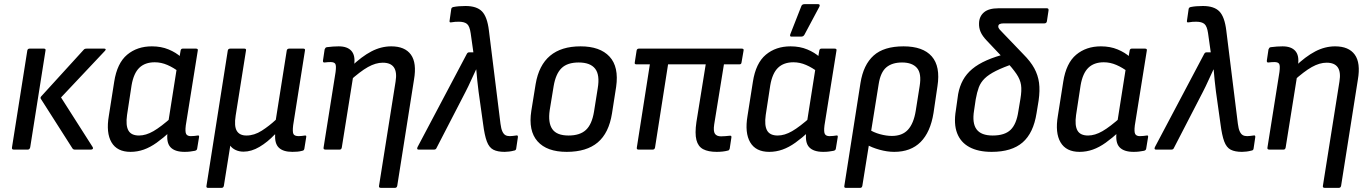

<svg xmlns="http://www.w3.org/2000/svg" viewBox="-20 -723 6625 928"><path d="M341 0Q334 0 330 -6L177 -246Q174 -251 179 -257L385 -483Q389 -488 399 -488H484Q489 -488 490.5 -485Q492 -482 487 -477L275 -252L428 -12Q431 -7 428.5 -3.5Q426 0 420 0ZM46 0Q36 0 38 -11L112 -479Q114 -488 123 -488H192Q202 -488 200 -479L126 -11Q123 0 115 0Z M611 11Q546 11 519 -35Q492 -81 506 -163L532 -328Q546 -418 594.5 -458.5Q643 -499 714 -499Q759 -499 795 -484Q831 -469 855 -447L846 -375Q819 -396 789 -409Q759 -422 728 -422Q681 -422 653.5 -395.5Q626 -369 616 -311L594 -167Q587 -117 600.5 -92.5Q614 -68 652 -68Q685 -68 721.5 -89Q758 -110 813 -159L805 -89Q769 -56 737.5 -33.5Q706 -11 675 0Q644 11 611 11ZM872 11Q825 11 804 -11.5Q783 -34 790 -85L794 -105L793 -130L836 -403L845 -432L853 -479Q855 -488 863 -488H927Q938 -488 936 -479L878 -117Q874 -85 880 -75Q886 -65 902 -65Q912 -65 920 -66Q928 -67 935 -68Q944 -70 942 -60L933 -5Q932 4 921 6Q910 8 899 9.5Q888 11 872 11Z M985 185Q976 185 978 175L1081 -479Q1083 -488 1093 -488H1161Q1171 -488 1169 -479L1119 -164Q1111 -113 1124.5 -90.5Q1138 -68 1171 -68Q1209 -68 1245.5 -91.5Q1282 -115 1313 -144L1366 -479Q1368 -488 1378 -488H1446Q1456 -488 1454 -479L1397 -118Q1393 -85 1398.5 -75Q1404 -65 1424 -65Q1431 -65 1439 -66Q1447 -67 1454 -68Q1462 -69 1460 -60L1451 -4Q1450 0 1448 2.5Q1446 5 1440 6Q1429 9 1417.5 10Q1406 11 1393 11Q1349 11 1328 -9Q1307 -29 1310 -73H1308Q1273 -36 1234 -13Q1195 10 1157 10Q1136 10 1119 2Q1102 -6 1093 -19L1062 175Q1060 185 1051 185Z M1821 185Q1810 185 1812 175L1892 -329Q1907 -420 1830 -420Q1796 -420 1758.5 -399Q1721 -378 1668 -330L1676 -400Q1728 -450 1775 -474.5Q1822 -499 1871 -499Q1937 -499 1966 -459Q1995 -419 1981 -338L1900 175Q1898 185 1889 185ZM1553 0Q1542 0 1544 -10L1602 -375Q1606 -406 1600.5 -414.5Q1595 -423 1578 -423Q1571 -423 1563.5 -422.5Q1556 -422 1549 -421Q1540 -420 1541 -430L1549 -484Q1551 -489 1553 -491.5Q1555 -494 1560 -495Q1574 -497 1589.5 -498Q1605 -499 1617 -499Q1659 -499 1678.5 -477Q1698 -455 1692 -411L1688 -392V-360L1632 -10Q1630 0 1622 0Z M2419 11Q2385 11 2364.5 0.5Q2344 -10 2333 -39.5Q2322 -69 2315 -124L2293 -281Q2290 -306 2287 -333Q2284 -360 2282 -387H2281Q2268 -360 2256 -333Q2244 -306 2230 -279L2090 -8Q2087 0 2078 0H2003Q1993 0 1998 -12L2236 -462Q2240 -470 2247 -470H2268L2255 -562Q2250 -597 2237 -607.5Q2224 -618 2198 -618Q2189 -618 2180 -617.5Q2171 -617 2161 -615Q2151 -613 2153 -623L2161 -679Q2162 -687 2171 -689Q2195 -694 2230 -694Q2284 -694 2309.5 -668Q2335 -642 2343 -576L2399 -125Q2402 -101 2408 -88Q2414 -75 2422.5 -70Q2431 -65 2444 -65Q2452 -65 2458.5 -66Q2465 -67 2474 -68Q2485 -71 2483 -59L2475 -5Q2474 4 2464 5Q2453 8 2441 9.5Q2429 11 2419 11Z M2719 11Q2623 11 2578 -40Q2533 -91 2548 -187L2569 -317Q2600 -499 2786 -499Q2880 -499 2926 -449.5Q2972 -400 2958 -303L2938 -175Q2923 -80 2869 -34.5Q2815 11 2719 11ZM2728 -68Q2783 -68 2812 -95Q2841 -122 2851 -183L2869 -296Q2880 -361 2856.5 -391Q2833 -421 2777 -421Q2722 -421 2694 -393.5Q2666 -366 2656 -307L2637 -191Q2628 -130 2649.5 -99Q2671 -68 2728 -68Z M3444 11Q3403 11 3378.5 -2Q3354 -15 3346 -46.5Q3338 -78 3346 -133L3391 -412H3209L3146 -10Q3144 0 3135 0H3066Q3056 0 3058 -10L3121 -412H3056Q3046 -412 3048 -421L3057 -479Q3059 -488 3068 -488H3565Q3576 -488 3574 -479L3564 -421Q3563 -412 3554 -412H3479L3432 -122Q3427 -89 3435.5 -76.5Q3444 -64 3465 -64Q3475 -64 3486 -65Q3497 -66 3507 -67Q3512 -68 3514 -65.5Q3516 -63 3515 -58L3507 -5Q3504 5 3497 5Q3486 8 3472.5 9.5Q3459 11 3444 11Z M3698 11Q3633 11 3606 -35Q3579 -81 3593 -163L3619 -328Q3633 -418 3681.5 -458.5Q3730 -499 3801 -499Q3846 -499 3882 -484Q3918 -469 3942 -447L3933 -375Q3906 -396 3876 -409Q3846 -422 3815 -422Q3768 -422 3740.5 -395.5Q3713 -369 3703 -311L3681 -167Q3674 -117 3687.5 -92.5Q3701 -68 3739 -68Q3772 -68 3808.5 -89Q3845 -110 3900 -159L3892 -89Q3856 -56 3824.5 -33.5Q3793 -11 3762 0Q3731 11 3698 11ZM3959 11Q3912 11 3891 -11.5Q3870 -34 3877 -85L3881 -105L3880 -130L3923 -403L3932 -432L3940 -479Q3942 -488 3950 -488H4014Q4025 -488 4023 -479L3965 -117Q3961 -85 3967 -75Q3973 -65 3989 -65Q3999 -65 4007 -66Q4015 -67 4022 -68Q4031 -70 4029 -60L4020 -5Q4019 4 4008 6Q3997 8 3986 9.5Q3975 11 3959 11ZM3804 -546Q3800 -546 3799 -549.5Q3798 -553 3800 -558L3853 -693Q3855 -699 3859.5 -701Q3864 -703 3869 -703H3934Q3940 -703 3941.5 -699.5Q3943 -696 3940 -690L3868 -555Q3863 -546 3852 -546Z M4068 185Q4059 185 4061 175L4139 -322Q4153 -410 4202.5 -454.5Q4252 -499 4347 -499Q4441 -499 4483.5 -450.5Q4526 -402 4511 -306L4492 -177Q4477 -84 4429.5 -36.5Q4382 11 4302 11Q4268 11 4230.5 0.5Q4193 -10 4168 -25L4178 -99Q4202 -83 4233 -74.5Q4264 -66 4291 -66Q4341 -66 4368.5 -96Q4396 -126 4406 -187L4425 -307Q4435 -368 4412 -394.5Q4389 -421 4340 -421Q4292 -421 4264 -397.5Q4236 -374 4227 -317L4148 175Q4146 185 4138 185Z M4773 11Q4708 11 4665.5 -12Q4623 -35 4606 -79.5Q4589 -124 4600 -190L4611 -268Q4618 -306 4634.5 -336Q4651 -366 4679 -389.5Q4707 -413 4749 -431.5Q4791 -450 4847 -464L4885 -417Q4829 -398 4794 -380.5Q4759 -363 4739.5 -344Q4720 -325 4711 -301Q4702 -277 4696 -243L4688 -189Q4678 -128 4700 -98Q4722 -68 4778 -68Q4836 -68 4864.5 -95.5Q4893 -123 4902 -185L4912 -245Q4919 -286 4915 -312.5Q4911 -339 4893 -365.5Q4875 -392 4838 -433L4750 -526Q4728 -549 4719.5 -569Q4711 -589 4712 -611Q4713 -644 4736 -663.5Q4759 -683 4806 -683H5040Q5049 -683 5048 -673L5040 -620Q5038 -610 5028 -610H4831Q4818 -610 4811.5 -606.5Q4805 -603 4805 -595Q4805 -588 4811.5 -580.5Q4818 -573 4830 -561L4926 -461Q4961 -426 4979 -393Q4997 -360 5002 -323Q5007 -286 5000 -237L4990 -176Q4975 -80 4922.5 -34.5Q4870 11 4773 11Z M5198 11Q5133 11 5106 -35Q5079 -81 5093 -163L5119 -328Q5133 -418 5181.5 -458.5Q5230 -499 5301 -499Q5346 -499 5382 -484Q5418 -469 5442 -447L5433 -375Q5406 -396 5376 -409Q5346 -422 5315 -422Q5268 -422 5240.5 -395.5Q5213 -369 5203 -311L5181 -167Q5174 -117 5187.5 -92.5Q5201 -68 5239 -68Q5272 -68 5308.5 -89Q5345 -110 5400 -159L5392 -89Q5356 -56 5324.5 -33.5Q5293 -11 5262 0Q5231 11 5198 11ZM5459 11Q5412 11 5391 -11.5Q5370 -34 5377 -85L5381 -105L5380 -130L5423 -403L5432 -432L5440 -479Q5442 -488 5450 -488H5514Q5525 -488 5523 -479L5465 -117Q5461 -85 5467 -75Q5473 -65 5489 -65Q5499 -65 5507 -66Q5515 -67 5522 -68Q5531 -70 5529 -60L5520 -5Q5519 4 5508 6Q5497 8 5486 9.5Q5475 11 5459 11Z M5983 11Q5949 11 5928.5 0.5Q5908 -10 5897 -39.5Q5886 -69 5879 -124L5857 -281Q5854 -306 5851 -333Q5848 -360 5846 -387H5845Q5832 -360 5820 -333Q5808 -306 5794 -279L5654 -8Q5651 0 5642 0H5567Q5557 0 5562 -12L5800 -462Q5804 -470 5811 -470H5832L5819 -562Q5814 -597 5801 -607.5Q5788 -618 5762 -618Q5753 -618 5744 -617.5Q5735 -617 5725 -615Q5715 -613 5717 -623L5725 -679Q5726 -687 5735 -689Q5759 -694 5794 -694Q5848 -694 5873.5 -668Q5899 -642 5907 -576L5963 -125Q5966 -101 5972 -88Q5978 -75 5986.5 -70Q5995 -65 6008 -65Q6016 -65 6022.5 -66Q6029 -67 6038 -68Q6049 -71 6047 -59L6039 -5Q6038 4 6028 5Q6017 8 6005 9.5Q5993 11 5983 11Z M6383 185Q6372 185 6374 175L6454 -329Q6469 -420 6392 -420Q6358 -420 6320.5 -399Q6283 -378 6230 -330L6238 -400Q6290 -450 6337 -474.5Q6384 -499 6433 -499Q6499 -499 6528 -459Q6557 -419 6543 -338L6462 175Q6460 185 6451 185ZM6115 0Q6104 0 6106 -10L6164 -375Q6168 -406 6162.5 -414.5Q6157 -423 6140 -423Q6133 -423 6125.5 -422.5Q6118 -422 6111 -421Q6102 -420 6103 -430L6111 -484Q6113 -489 6115 -491.5Q6117 -494 6122 -495Q6136 -497 6151.5 -498Q6167 -499 6179 -499Q6221 -499 6240.5 -477Q6260 -455 6254 -411L6250 -392V-360L6194 -10Q6192 0 6184 0Z"/></svg>

Font: Sofia Sans Semi Condensed Medium
Style: Italic
Weight: 500
Italic angle: -9°
Version: Version 4.100